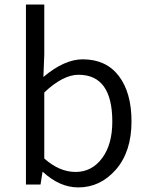

<svg xmlns="http://www.w3.org/2000/svg" viewBox="-20 -816 653 849"><path d="M326.2 12.7Q244.1 12.7 169.9 -55.7H168L159.2 0H94.7V-795.9H175.8V-575.2L171.9 -475.6Q264.6 -553.7 345.7 -553.7Q449.2 -553.7 505.4 -480Q561.5 -406.2 561.5 -279.3Q561.5 -145.5 492.7 -66.4Q423.8 12.7 326.2 12.7ZM314.5 -55.7Q385.7 -55.7 431.2 -116.2Q476.6 -176.8 476.6 -278.3Q476.6 -485.4 327.1 -485.4Q258.8 -485.4 175.8 -407.2V-115.2Q242.2 -55.7 314.5 -55.7Z"/></svg>

Font: Gen Shin Gothic Normal
Style: Regular
Weight: 300
Designer: [Source Han Sans]
Ryoko NISHIZUKA  (kana & ideographs); Paul D. Hunt (Latin, Greek & Cyrillic); Wenlong ZHANG  (bopomofo
Version: Version 1.002.20150607